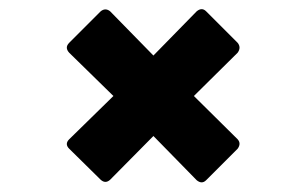

<svg xmlns="http://www.w3.org/2000/svg" viewBox="-20 -504 612 408"><path d="M194 -122 127 -188Q117 -198 127 -208L221 -300L127 -392Q117 -403 127 -413L194 -480Q204 -488 214 -480L306 -386L398 -480Q409 -489 418 -480L485 -413Q493 -403 485 -392L392 -300L485 -208Q493 -199 485 -188L418 -121Q409 -112 398 -121L306 -215L214 -122Q204 -113 194 -122Z"/></svg>

Font: Sofia Sans Semi Condensed Black
Style: Italic
Weight: 900
Italic angle: -9°
Version: Version 4.100